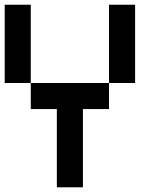

<svg xmlns="http://www.w3.org/2000/svg" viewBox="-20 -798 707 818"><path d="M111.1 -444.4H0V-777.8H111.1ZM333.3 -333.3V0H222.2V-333.3H111.1V-444.4H444.4V-333.3ZM555.6 -444.4H444.4V-777.8H555.6Z"/></svg>

Font: Pixeloid Mono
Style: Regular
Weight: 400
Monospace: yes
Designer: GGBotNet
Foundry: GGBotNet
Version: 0.5